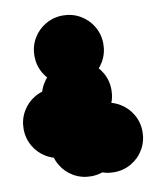

<svg xmlns="http://www.w3.org/2000/svg" viewBox="-130 -661 660 823"><g transform="rotate(-10 200.0 -250.0)"><path d="M150 -50Q150 -91 170 -125.5Q190 -160 224.5 -180Q259 -200 300 -200Q341 -200 375.5 -180Q410 -160 430 -125.5Q450 -91 450 -50Q450 -9 430 25.5Q410 60 375.5 80Q341 100 300 100Q259 100 224.5 80Q190 60 170 25.5Q150 -9 150 -50ZM50 -250Q50 -291 70 -325.5Q90 -360 124.5 -380Q159 -400 200 -400Q241 -400 275.5 -380Q310 -360 330 -325.5Q350 -291 350 -250Q350 -209 330 -174.5Q310 -140 275.5 -120Q241 -100 200 -100Q159 -100 124.5 -120Q90 -140 70 -174.5Q50 -209 50 -250ZM50 -50Q50 -91 70 -125.5Q90 -160 124.5 -180Q159 -200 200 -200Q241 -200 275.5 -180Q310 -160 330 -125.5Q350 -91 350 -50Q350 -9 330 25.5Q310 60 275.5 80Q241 100 200 100Q159 100 124.5 80Q90 60 70 25.5Q50 -9 50 -50ZM50 -450Q50 -491 70 -525.5Q90 -560 124.5 -580Q159 -600 200 -600Q241 -600 275.5 -580Q310 -560 330 -525.5Q350 -491 350 -450Q350 -409 330 -374.5Q310 -340 275.5 -320Q241 -300 200 -300Q159 -300 124.5 -320Q90 -340 70 -374.5Q50 -409 50 -450ZM-50 -150Q-50 -191 -30 -225.5Q-10 -260 24.5 -280Q59 -300 100 -300Q141 -300 175.5 -280Q210 -260 230 -225.5Q250 -191 250 -150Q250 -109 230 -74.5Q210 -40 175.5 -20Q141 0 100 0Q59 0 24.5 -20Q-10 -40 -30 -74.5Q-50 -109 -50 -150Z"/></g></svg>

Font: TINY 5x3
Style: Regular
Weight: 400
Designer: Jack Halten Fahnestock
Foundry: Velvetyne Type Foundry
Version: Version 1.002